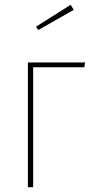

<svg xmlns="http://www.w3.org/2000/svg" viewBox="-20 -779 383 799"><path d="M118 0H96V-519H334L331 -499H118ZM274 -759 287 -738 139 -654 130 -668Z"/></svg>

Font: Fira Sans Extra Condensed Thin
Style: Regular
Weight: 250
Width: 1
Designer: Carrois Corporate & Edenspiekermann AG
Foundry: Carrois Corporate GbR & Edenspiekermann AG
Version: Version 4.203